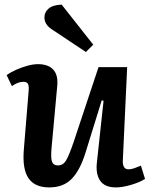

<svg xmlns="http://www.w3.org/2000/svg" viewBox="-20 -804 658 838"><path d="M9 -476Q25 -488 49.5 -499Q74 -510 99.5 -517Q125 -524 146 -524Q190 -524 212 -500.5Q234 -477 230 -431L205 -158Q201 -115 207 -98.5Q213 -82 233 -82Q255 -82 268 -103Q281 -124 302 -186L410 -511H535L516 -102Q515 -65 541 -65Q553 -65 567 -70Q581 -75 595 -81L613 -23Q589 -8 551.5 3Q514 14 486 14Q437 14 417 -15.5Q397 -45 403 -96L432 -364L424 -366L353 -137Q329 -60 292.5 -23Q256 14 195 14Q132 14 104.5 -26Q77 -66 84 -151L105 -407Q107 -431 101.5 -439Q96 -447 82 -447Q58 -447 32 -428ZM387 -609 355 -577 206 -676Q173 -698 174 -729Q174 -750 191.5 -766Q209 -782 249 -784Z"/></svg>

Font: Literata 12pt SemiBold
Style: Italic
Weight: 600
Italic angle: -2°
Designer: Latin by Veronika Burian and Jose Scaglione. Greek by Irene Vlachou. Cyrillic by Vera Evstafieva
Foundry: TypeTogether
Version: Version 3.002